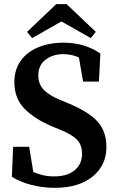

<svg xmlns="http://www.w3.org/2000/svg" viewBox="-20 -885 566 922"><path d="M242 17Q186 17 131 3Q76 -11 37 -36L43 -180H120L140 -59Q163 -49 187 -43.5Q211 -38 241 -38Q303 -38 338.5 -67.5Q374 -97 374 -146Q374 -190 349 -215Q324 -240 269 -262L228 -279Q146 -314 97.5 -363Q49 -412 49 -491Q49 -550 79 -592.5Q109 -635 162.5 -657.5Q216 -680 286 -680Q338 -680 383 -666Q428 -652 462 -628L455 -493H379L359 -609Q324 -625 284 -625Q234 -625 199 -598.5Q164 -572 164 -523Q164 -480 191 -453Q218 -426 267 -406L310 -388Q408 -347 449.5 -300Q491 -253 491 -179Q491 -91 424.5 -37Q358 17 242 17ZM300 -865 440 -732 416 -702 275 -782 134 -702 110 -732 250 -865Z"/></svg>

Font: Source Serif Pro SemiBold
Style: Regular
Weight: 600
Designer: Frank Grießhammer
Foundry: Adobe Systems Incorporated
Version: Version 3.001;hotconv 1.0.111;makeotfexe 2.5.65597